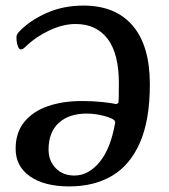

<svg xmlns="http://www.w3.org/2000/svg" viewBox="-20 -667 606 688"><path d="M228 1Q139 1 87.5 -35Q36 -71 36 -134Q36 -192 67 -230Q98 -268 151.5 -286.5Q205 -305 273 -305Q312 -305 345.5 -301.5Q379 -298 397 -294L404 -298Q405 -303 405.5 -322.5Q406 -342 406 -368Q406 -475 365.5 -528Q325 -581 251 -581Q206 -581 157 -558Q108 -535 72 -500Q64 -492 60.5 -491Q57 -490 54 -490Q48 -490 43.5 -503Q39 -516 39 -534Q39 -544 49 -554Q86 -593 146 -620Q206 -647 279 -647Q394 -647 455.5 -575Q517 -503 517 -365Q517 -237 481.5 -156Q446 -75 381.5 -37Q317 1 228 1ZM247 -38Q297 -38 337 -86.5Q377 -135 393 -229L391 -234Q385 -243 353.5 -251.5Q322 -260 291 -260Q227 -260 190.5 -226.5Q154 -193 154 -131Q154 -91 179.5 -64.5Q205 -38 247 -38Z"/></svg>

Font: BriemHand
Style: Regular
Weight: 400
Designer: Gunnlaugur SE Briem, Eben Sorkin
Foundry: Sorkin Type
Version: Version 1.001; ttfautohint (v1.8.4.7-5d5b)